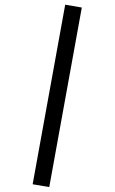

<svg xmlns="http://www.w3.org/2000/svg" viewBox="-20 -713 478 801"><path d="M116.2 55.7 252 -693.4 321.3 -681.6 185.5 67.4Z"/></svg>

Font: Sudo Variable
Style: Regular
Weight: 400
Monospace: yes
Designer: Jens Kutilek
Foundry: Jens Kutilek
Version: Version 0.040